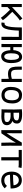

<svg xmlns="http://www.w3.org/2000/svg" viewBox="2045 -2598 567 4698"><g transform="rotate(90 2329.0 -248.5)"><path d="M268.6 -265.1Q430.2 -106 473.1 -32.7L415 14.6Q392.6 -20.5 330.6 -90.6Q268.6 -160.6 218.3 -210L152.8 -147.9V0H76.7V-498H152.8V-258.3Q172.4 -276.4 241.9 -342.5Q311.5 -408.7 356.7 -449.5Q401.9 -490.2 432.1 -512.2L479.5 -449.2Q404.3 -404.8 268.6 -265.1Z M529.3 -2.4 538.6 -78.1Q552.2 -75.2 559.6 -75.2Q569.8 -75.2 578.1 -78.9Q586.4 -82.5 596.2 -93.5Q606 -104.5 613.5 -123.3Q621.1 -142.1 628.4 -174.3Q635.7 -206.5 640.6 -250.2Q645.5 -293.9 648.4 -357.2Q651.4 -420.4 651.4 -499L800.8 -499.5H858.9Q931.2 -499.5 958.5 -497.6V0H879.4Q879.4 -26.4 879.9 -121.3Q880.4 -216.3 880.9 -281.2L881.3 -346.2V-424.8H728.5Q726.1 -371.6 723.6 -332.5Q721.2 -293.5 715.6 -246.3Q710 -199.2 702.4 -165.8Q694.8 -132.3 682.4 -98.9Q669.9 -65.4 653.8 -44.7Q637.7 -23.9 614.5 -11.2Q591.3 1.5 563 1.5Q547.9 1.5 529.3 -2.4Z M1363.3 -68.4Q1401.4 -68.4 1423.6 -111.1Q1445.8 -153.8 1445.8 -232.9Q1445.8 -430.7 1368.2 -430.7Q1283.2 -430.7 1283.2 -230.5Q1283.2 -151.9 1305.4 -110.1Q1327.6 -68.4 1363.3 -68.4ZM1371.6 -505.4Q1450.7 -505.4 1486.8 -435.8Q1522.9 -366.2 1522.9 -233.4Q1522.9 -186 1514.2 -145Q1505.4 -104 1486.6 -69.1Q1467.8 -34.2 1434.1 -13.9Q1400.4 6.3 1355 6.3Q1224.1 6.3 1207.5 -216.8H1132.8V0H1055.2L1056.6 -498.5H1133.3V-290.5H1206.1Q1208 -318.8 1213.4 -345.9Q1218.8 -373 1231.2 -402.8Q1243.7 -432.6 1261.2 -454.6Q1278.8 -476.6 1307.4 -491Q1335.9 -505.4 1371.6 -505.4Z M1986.3 -498Q1986.3 -392.6 1986.1 -249Q1985.8 -105.5 1985.8 0H1909.2L1908.2 -179.7Q1846.7 -160.6 1792 -160.6Q1752.9 -160.6 1724.1 -167.5Q1695.3 -174.3 1675 -189.7Q1654.8 -205.1 1641.8 -225.3Q1628.9 -245.6 1621.6 -276.6Q1614.3 -307.6 1611.6 -341.3Q1608.9 -375 1608.9 -421.4V-498H1686V-415.5Q1686 -377 1687.3 -353.5Q1688.5 -330.1 1692.6 -307.1Q1696.8 -284.2 1704.1 -272.5Q1711.4 -260.7 1724.6 -251.2Q1737.8 -241.7 1756.3 -238.5Q1774.9 -235.4 1801.8 -235.4Q1839.8 -235.4 1908.7 -254.4L1909.7 -498Z M2389.6 -105Q2433.1 -146 2433.1 -258.8Q2433.1 -258.8 2433.1 -267.6Q2432.1 -340.8 2403.8 -384.8Q2375.5 -428.7 2314.5 -428.7Q2277.3 -428.7 2251.2 -414.6Q2225.1 -400.4 2210.4 -373Q2195.8 -345.7 2189.2 -310.8Q2182.6 -275.9 2182.6 -229Q2182.6 -156.7 2214.4 -116.5Q2246.1 -76.2 2306.6 -76.2Q2334.5 -76.7 2352.8 -83Q2371.1 -89.4 2389.6 -105ZM2305.7 -0.5Q2208 -1 2156.7 -61.3Q2105.5 -121.6 2105.5 -226.6Q2105.5 -271 2111.6 -310.3Q2117.7 -349.6 2132.1 -385.5Q2146.5 -421.4 2168.2 -447.3Q2189.9 -473.1 2223.1 -488.5Q2256.3 -503.9 2297.9 -503.9Q2368.2 -503.9 2411.9 -479.7Q2455.6 -455.6 2481.9 -405.8Q2510.7 -350.1 2510.7 -265.1Q2510.7 -221.2 2504.6 -183.8Q2498.5 -146.5 2483.9 -112.1Q2469.2 -77.6 2446.5 -53.5Q2423.8 -29.3 2388.2 -14.9Q2352.5 -0.5 2306.6 -0.5Z M2659.2 -310.5Q2659.2 -416 2653.3 -498.5Q2661.6 -499 2686 -501.2Q2710.4 -503.4 2728.8 -504.4Q2747.1 -505.4 2772 -505.4Q2801.3 -505.4 2825.9 -503.7Q2850.6 -502 2878.4 -497.3Q2906.2 -492.7 2927.2 -483.6Q2948.2 -474.6 2966.1 -461.4Q2983.9 -448.2 2993.4 -427.2Q3002.9 -406.2 3002.9 -379.9Q3002.9 -356.9 2998 -338.6Q2993.2 -320.3 2988 -310.3Q2982.9 -300.3 2971.2 -290.3Q2959.5 -280.3 2955.1 -277.8Q2950.7 -275.4 2938 -268.6Q2949.2 -265.6 2960.9 -260Q2972.7 -254.4 2988 -243.2Q3003.4 -231.9 3015.1 -217.5Q3026.9 -203.1 3034.9 -180.7Q3043 -158.2 3043 -131.8Q3043 -62.5 2989 -31Q2935.1 0.5 2835.4 2.4H2825.7Q2807.6 2.4 2777.1 0.5Q2746.6 -1.5 2721.2 -1.5H2654.8Q2654.8 -35.2 2657 -115.2Q2659.2 -195.3 2659.2 -310.5ZM2926.3 -375Q2926.3 -393.6 2913.8 -405.8Q2901.4 -418 2877.9 -423.3Q2854.5 -428.7 2831.8 -430.7Q2809.1 -432.6 2777.8 -432.6Q2760.7 -432.6 2736.3 -430.2Q2738.3 -402.8 2738.3 -377.4Q2738.3 -366.7 2737.8 -340.6Q2737.3 -314.5 2737.3 -295.9H2771.5Q2793.5 -295.9 2808.8 -296.6Q2824.2 -297.4 2844 -299.8Q2863.8 -302.2 2877 -307.6Q2890.1 -313 2902.1 -321.3Q2914.1 -329.6 2920.2 -343.3Q2926.3 -356.9 2926.3 -375ZM2821.8 -224.6Q2811.5 -224.6 2794.4 -224.1Q2777.3 -223.6 2757.8 -223.6H2736.3Q2736.3 -222.2 2734.4 -74.7Q2762.7 -74.7 2787.4 -72.5Q2812 -70.3 2828.1 -70.3Q2905.8 -70.3 2935.5 -83.5Q2965.3 -96.7 2965.3 -139.6Q2965.3 -178.2 2923.3 -201.4Q2881.3 -224.6 2821.8 -224.6Z M3468.3 -498 3545.9 -497.6Q3544.4 -317.9 3544.4 -204.6Q3544.4 -70.8 3548.3 2.9H3471.7Q3467.3 -80.6 3467.3 -204.6Q3467.3 -204.6 3470.2 -352.1Q3458.5 -331.1 3443.6 -306.2Q3428.7 -281.2 3416.5 -261.5Q3404.3 -241.7 3384.8 -211.7Q3365.2 -181.6 3355.2 -166.5Q3345.2 -151.4 3322.8 -118.2Q3300.3 -85 3294.4 -76.4Q3288.6 -67.9 3265.4 -33.7Q3242.2 0.5 3241.2 1.5L3163.6 3.4V-496.6H3241.2Q3241.2 -470.2 3240 -331.8Q3238.8 -193.4 3238.8 -127Q3291 -200.7 3370.4 -334.5Q3449.7 -468.3 3468.3 -498Z M3826.2 4.4V-422.4Q3770.5 -422.4 3715.1 -422.1Q3659.7 -421.9 3648.4 -421.9V-497.6Q3674.3 -497.6 3823 -497.8Q3971.7 -498 4021.5 -498Q4045.9 -498 4089.8 -490.7L4073.7 -416.5Q4043.5 -422.4 4019 -422.4H3904.3V4.4Z M4255.9 -283.2Q4411.6 -284.2 4513.7 -295.9Q4507.8 -354.5 4473.9 -389.4Q4439.9 -424.3 4389.6 -424.3Q4329.6 -424.3 4293 -383.1Q4256.3 -341.8 4255.9 -283.2ZM4389.2 -498.5Q4427.2 -498.5 4458.3 -487.8Q4489.3 -477.1 4509.8 -460.4Q4530.3 -443.8 4545.9 -420.2Q4561.5 -396.5 4569.8 -373.8Q4578.1 -351.1 4583.3 -325.2Q4588.4 -299.3 4589.8 -281.2Q4591.3 -263.2 4591.3 -245.6Q4591.3 -228.5 4590.8 -224.6Q4372.6 -210 4255.9 -208.5Q4255.9 -147.9 4291.3 -108.9Q4326.7 -69.8 4397.5 -69.8Q4444.3 -69.8 4476.6 -89.4Q4508.8 -108.9 4527.3 -134.8L4587.4 -81.5Q4576.7 -69.8 4570.6 -63.5Q4564.5 -57.1 4545.2 -42.2Q4525.9 -27.3 4507.3 -18.8Q4488.8 -10.3 4458.5 -2.7Q4428.2 4.9 4395.5 4.9Q4289.6 4.9 4234.1 -64.5Q4178.7 -133.8 4178.7 -252Q4178.7 -360.8 4233.9 -429.7Q4289.1 -498.5 4389.2 -498.5Z"/></g></svg>

Font: FantasqueSansM Nerd Font
Style: Regular
Weight: 400
Monospace: yes
Designer: Jany Belluz
Version: Version 1.8.0 ; ttfautohint (v1.8.2);Nerd Fonts 3.4.0